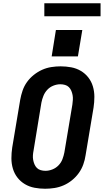

<svg xmlns="http://www.w3.org/2000/svg" viewBox="-20 -1150 640 1178"><path d="M257 8Q224 8 192 2Q160 -4 133 -20Q106 -36 87 -60.5Q68 -85 59 -115.5Q50 -146 50 -179Q50 -212 55 -245L104 -538Q109 -566 118.5 -594Q128 -622 145.5 -646.5Q163 -671 187.5 -690.5Q212 -710 239 -722Q266 -734 295 -738.5Q324 -743 352 -743Q385 -743 417 -737Q449 -731 476 -715Q503 -699 522 -674.5Q541 -650 550 -619.5Q559 -589 559 -556Q559 -523 554 -490L505 -197Q501 -169 491 -141Q481 -113 463.5 -88.5Q446 -64 422 -44.5Q398 -25 370.5 -13Q343 -1 314 3.5Q285 8 257 8ZM259 -102Q280 -102 301.5 -110.5Q323 -119 339 -135.5Q355 -152 363 -173Q371 -194 375 -215L424 -508Q426 -523 427 -537.5Q428 -552 425.5 -566Q423 -580 417.5 -593Q412 -606 402.5 -615.5Q393 -625 379 -629Q365 -633 350 -633Q329 -633 307.5 -624.5Q286 -616 270.5 -599.5Q255 -583 246.5 -562Q238 -541 234 -520L186 -227Q183 -212 182 -197.5Q181 -183 183.5 -169Q186 -155 191.5 -142Q197 -129 206.5 -119.5Q216 -110 230 -106Q244 -102 259 -102ZM297 -804 323 -966H485L458 -804ZM597 -1050H252V-1130H597Z"/></svg>

Font: Iosevka SS04 XBd Ex Obl
Style: Regular
Weight: 800
Width: 7
Italic angle: -9°
Monospace: yes
Designer: Belleve Invis
Foundry: Belleve Invis
Version: Version 19.0.0; ttfautohint (v1.8.4)